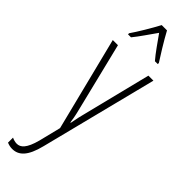

<svg xmlns="http://www.w3.org/2000/svg" viewBox="-336 -761 999 999"><g transform="rotate(45 163.5 -261.0)"><path d="M183 -764H144C121 -720 78 -648 54 -614V-606H76C102 -637 137 -690 163 -726C191 -687 224 -638 252 -606H273V-614C257 -638 208 -717 183 -764ZM19 -529 149 -11 119 110C99 186 74 206 47 206C35 206 21 202 11 197V234C24 239 35 242 49 242C97 242 132 209 155 116L318 -529H281L189 -160C182 -134 176 -109 169 -70H166C163 -89 163 -100 148 -159L57 -529Z"/></g></svg>

Font: Noto Sans Telugu ExtraCondensed ExtraLight
Style: Regular
Weight: 200
Width: 2
Designer: Jelle Bosma - Monotype Design Team
Foundry: Monotype Imaging Inc.
Version: Version 2.005